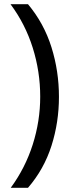

<svg xmlns="http://www.w3.org/2000/svg" viewBox="-20 -734 340 912"><path d="M260 -274Q260 -153 224.5 -41.5Q189 70 113 158H31Q100 64 135.5 -47.5Q171 -159 171 -275Q171 -394 135.5 -507Q100 -620 30 -714H113Q189 -623 224.5 -509.5Q260 -396 260 -274Z"/></svg>

Font: Noto Sans Nushu
Style: Regular
Weight: 400
Designer: Lisa Huang
Foundry: Lisa Huang
Version: Version 1.003; ttfautohint (v1.8.4.7-5d5b)